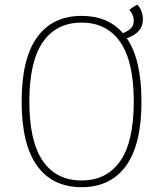

<svg xmlns="http://www.w3.org/2000/svg" viewBox="-20 -766 678 798"><path d="M507 -607Q568 -519 568 -344Q568 -165 503.5 -76.5Q439 12 319 12Q199 12 134.5 -76.5Q70 -165 70 -344Q70 -523 134.5 -611.5Q199 -700 319 -700Q429 -700 491 -628Q515 -638 525.5 -650Q536 -662 536 -680Q536 -704 518 -725Q535 -740 551 -746Q563 -734 568.5 -717.5Q574 -701 574 -686Q574 -630 507 -607ZM536 -344Q536 -510 480 -591Q424 -672 319 -672Q214 -672 158 -591Q102 -510 102 -344Q102 -178 158 -97Q214 -16 319 -16Q424 -16 480 -97Q536 -178 536 -344Z"/></svg>

Font: Arima Madurai Thin
Style: Regular
Weight: 250
Designer: Joana Correia and Natanael Gama
Foundry: NDISCOVER
Version: Version 1.019; ttfautohint (v1.5) -l 7 -r 28 -G 50 -x 13 -D 